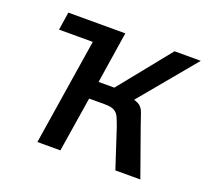

<svg xmlns="http://www.w3.org/2000/svg" viewBox="-93 -609 780 722"><g transform="rotate(20 297.5 -248.5)"><path d="M122 0 189 -425H54L65 -497H293L261 -291H324L490 -497H595L394 -255L392 -278Q422 -272 433.5 -262.5Q445 -253 450.5 -236Q456 -219 467 -188L534 0H434L383 -156Q375 -178 369 -191.5Q363 -205 350.5 -212.5Q338 -220 312 -220H249L214 0Z"/></g></svg>

Font: Nunito Sans 7pt Condensed Medium
Style: Italic
Weight: 500
Width: 3
Italic angle: -9°
Designer: Vernon Adams
Foundry: Vernon Adams
Version: Version 3.101;gftools[0.9.27]